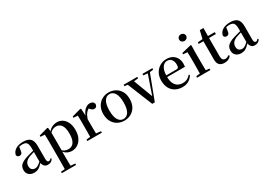

<svg xmlns="http://www.w3.org/2000/svg" viewBox="25 -1916 4636 3304"><g transform="rotate(-30 2343.0 -264.0)"><path d="M188 16Q127 16 87 -19Q47 -54 47 -117Q47 -158 65 -189.5Q83 -221 125.5 -246Q168 -271 239 -291Q280 -303 328 -315.5Q376 -328 416 -337V-312Q376 -302 335.5 -290.5Q295 -279 265 -268Q207 -246 180 -212.5Q153 -179 153 -133Q153 -87 177 -64Q201 -41 239 -41Q258 -41 278 -49Q298 -57 324 -77.5Q350 -98 385 -135L398 -84H368Q338 -52 312 -29.5Q286 -7 256.5 4.5Q227 16 188 16ZM462 15Q414 15 389 -15Q364 -45 359 -96V-99V-372Q359 -426 348 -456Q337 -486 313 -498Q289 -510 250 -510Q223 -510 195 -503Q167 -496 132 -480L186 -506L174 -428Q171 -392 154.5 -377Q138 -362 116 -362Q72 -362 62 -404Q74 -468 131.5 -505.5Q189 -543 285 -543Q380 -543 424 -499Q468 -455 468 -356V-100Q468 -60 478 -45.5Q488 -31 506 -31Q518 -31 528 -37.5Q538 -44 551 -61L567 -46Q550 -15 524.5 0Q499 15 462 15Z M593 259V231L703 221H765L876 231V259ZM671 259Q672 221 672.5 179Q673 137 673.5 95.5Q674 54 674 19V-299Q674 -350 673.5 -387.5Q673 -425 671 -461L588 -467V-492L765 -541L778 -532L785 -450L787 -444V-77L785 -65V19Q785 53 785.5 94.5Q786 136 786.5 178.5Q787 221 788 259ZM938 16Q891 16 847.5 -6Q804 -28 767 -80H754L771 -101Q803 -66 833 -53.5Q863 -41 901 -41Q943 -41 976 -62.5Q1009 -84 1028.5 -134Q1048 -184 1048 -266Q1048 -383 1009 -435.5Q970 -488 906 -488Q872 -488 839 -473Q806 -458 765 -411L752 -432H762Q800 -491 850.5 -517Q901 -543 956 -543Q1017 -543 1065 -510Q1113 -477 1141 -415.5Q1169 -354 1169 -268Q1169 -180 1138.5 -116.5Q1108 -53 1056 -18.5Q1004 16 938 16Z M1250 0V-29L1359 -41H1426L1538 -29V0ZM1326 0Q1327 -25 1327.5 -66.5Q1328 -108 1328.5 -153Q1329 -198 1329 -232V-301Q1329 -352 1328.5 -388.5Q1328 -425 1326 -461L1243 -467V-492L1422 -541L1435 -532L1442 -390V-389V-232Q1442 -198 1442.5 -153Q1443 -108 1443.5 -66.5Q1444 -25 1445 0ZM1441 -320 1413 -377H1436Q1451 -429 1478 -466Q1505 -503 1538 -523Q1571 -543 1605 -543Q1637 -543 1660.5 -529.5Q1684 -516 1691 -485Q1691 -456 1676.5 -437.5Q1662 -419 1631 -419Q1609 -419 1592 -431Q1575 -443 1557 -465L1534 -490L1574 -486Q1527 -467 1495.5 -428Q1464 -389 1441 -320Z M1981 16Q1908 16 1848.5 -17Q1789 -50 1754 -113Q1719 -176 1719 -265Q1719 -354 1755.5 -416Q1792 -478 1852 -510.5Q1912 -543 1981 -543Q2051 -543 2111 -511Q2171 -479 2207.5 -417Q2244 -355 2244 -265Q2244 -175 2209 -112.5Q2174 -50 2114.5 -17Q2055 16 1981 16ZM1981 -17Q2048 -17 2085.5 -79.5Q2123 -142 2123 -263Q2123 -385 2085.5 -447.5Q2048 -510 1981 -510Q1915 -510 1877.5 -447.5Q1840 -385 1840 -263Q1840 -142 1877.5 -79.5Q1915 -17 1981 -17Z M2537 4 2322 -527H2446L2612 -85H2593L2598 -98L2746 -527H2789L2588 4ZM2275 -498V-527H2546V-498L2439 -487H2373ZM2648 -498V-527H2845V-498L2764 -487H2744Z M3138 16Q3060 16 2999.5 -16Q2939 -48 2904.5 -110.5Q2870 -173 2870 -264Q2870 -351 2906.5 -413.5Q2943 -476 3002.5 -509.5Q3062 -543 3130 -543Q3200 -543 3249 -514.5Q3298 -486 3323 -437.5Q3348 -389 3348 -328Q3348 -292 3342 -267H2920V-300H3191Q3220 -300 3230.5 -316Q3241 -332 3241 -369Q3241 -434 3210.5 -472Q3180 -510 3126 -510Q3088 -510 3057 -484Q3026 -458 3007.5 -406Q2989 -354 2989 -277Q2989 -195 3012.5 -143Q3036 -91 3078 -66.5Q3120 -42 3173 -42Q3226 -42 3264 -61.5Q3302 -81 3330 -117L3347 -103Q3315 -47 3262 -15.5Q3209 16 3138 16Z M3430 0V-29L3538 -40H3587L3694 -29V0ZM3506 0Q3507 -25 3507.5 -66.5Q3508 -108 3508.5 -153Q3509 -198 3509 -232V-300Q3509 -350 3508.5 -388.5Q3508 -427 3506 -463L3422 -469V-494L3612 -541L3624 -532L3621 -385V-232Q3621 -198 3621.5 -153Q3622 -108 3623 -66.5Q3624 -25 3625 0ZM3559 -655Q3531 -655 3510.5 -673.5Q3490 -692 3490 -721Q3490 -750 3510.5 -768.5Q3531 -787 3559 -787Q3587 -787 3607.5 -768.5Q3628 -750 3628 -721Q3628 -692 3607.5 -673.5Q3587 -655 3559 -655Z M3894 -489V-527H4086V-489ZM3972 16Q3905 16 3871 -18.5Q3837 -53 3837 -126Q3837 -152 3837.5 -173Q3838 -194 3838 -223V-489H3745V-520L3859 -530L3840 -516L3880 -686H3953L3950 -511V-500V-121Q3950 -77 3967.5 -57Q3985 -37 4017 -37Q4038 -37 4054.5 -44Q4071 -51 4091 -65L4106 -48Q4085 -17 4052 -0.5Q4019 16 3972 16Z M4301 16Q4240 16 4200 -19Q4160 -54 4160 -117Q4160 -158 4178 -189.5Q4196 -221 4238.5 -246Q4281 -271 4352 -291Q4393 -303 4441 -315.5Q4489 -328 4529 -337V-312Q4489 -302 4448.5 -290.5Q4408 -279 4378 -268Q4320 -246 4293 -212.5Q4266 -179 4266 -133Q4266 -87 4290 -64Q4314 -41 4352 -41Q4371 -41 4391 -49Q4411 -57 4437 -77.5Q4463 -98 4498 -135L4511 -84H4481Q4451 -52 4425 -29.5Q4399 -7 4369.5 4.5Q4340 16 4301 16ZM4575 15Q4527 15 4502 -15Q4477 -45 4472 -96V-99V-372Q4472 -426 4461 -456Q4450 -486 4426 -498Q4402 -510 4363 -510Q4336 -510 4308 -503Q4280 -496 4245 -480L4299 -506L4287 -428Q4284 -392 4267.5 -377Q4251 -362 4229 -362Q4185 -362 4175 -404Q4187 -468 4244.5 -505.5Q4302 -543 4398 -543Q4493 -543 4537 -499Q4581 -455 4581 -356V-100Q4581 -60 4591 -45.5Q4601 -31 4619 -31Q4631 -31 4641 -37.5Q4651 -44 4664 -61L4680 -46Q4663 -15 4637.5 0Q4612 15 4575 15Z"/></g></svg>

Font: Noto Serif TC ExtraLight SemiBold
Style: Regular
Weight: 600
Version: Version 2.003-H1;hotconv 1.1.1;makeotfexe 2.6.0